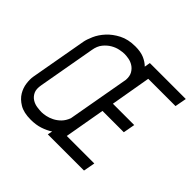

<svg xmlns="http://www.w3.org/2000/svg" viewBox="-172 -907 1095 1095"><g transform="rotate(45 375.0 -360.0)"><path d="M222 -75Q235 -75 255 -79Q275 -83 296 -93.5Q317 -104 335 -122Q353 -140 364 -169L431 -546Q433 -577 421.5 -596.5Q410 -616 392.5 -627Q375 -638 355.5 -641.5Q336 -645 322 -645Q307 -645 284 -640.5Q261 -636 238.5 -623Q216 -610 197.5 -587.5Q179 -565 173 -528L112 -184Q105 -147 115.5 -125.5Q126 -104 144.5 -92.5Q163 -81 185 -78Q207 -75 222 -75ZM336 -11 342 -40Q316 -23 283 -12Q250 -1 208 -1Q151 -1 117 -21.5Q83 -42 66 -70.5Q49 -99 45 -130.5Q41 -162 45 -185L106 -528Q110 -550 124.5 -583Q139 -616 166.5 -646Q194 -676 235.5 -697.5Q277 -719 335 -719Q377 -719 405.5 -707Q434 -695 454 -675L460 -710H750L737 -640H517L475 -397H647L634 -326H462L419 -81H641L628 -11Z"/></g></svg>

Font: Marvel
Style: Bold Italic
Weight: 700
Italic angle: -12°
Designer: Carolina Trebol
Foundry: Carolina Trebol
Version: Version 1.001